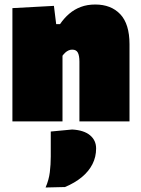

<svg xmlns="http://www.w3.org/2000/svg" viewBox="-20 -538 624 851"><path d="M35 0Q35 -52 35 -101Q35 -150 35 -213V-263Q35 -322.5 35 -381.2Q35 -440 35 -502L219 -512L229 -431H246Q264 -457.5 286.8 -477Q309.5 -496.5 338 -507.2Q366.5 -518 402 -518Q472.5 -518 513.2 -474.8Q554 -431.5 554 -342Q554 -308.5 554 -276.5Q554 -244.5 554 -213Q554 -150 554 -101Q554 -52 554 0H332Q332 -52 332 -99.5Q332 -147 332 -200V-265Q332 -291.5 325 -304.8Q318 -318 300 -318Q291.5 -318 283.8 -314.5Q276 -311 269.2 -304.8Q262.5 -298.5 257 -291V-200Q257 -147 257 -99.5Q257 -52 257 0ZM182 293Q196.5 260 200.8 225.5Q205 191 205 156Q205 128 205 100.2Q205 72.5 205 45L300 36Q352 39 379 61.5Q406 84 406 120Q406 157.5 389.8 189.5Q373.5 221.5 342.8 247Q312 272.5 268 291Z"/></svg>

Font: Commissioner Thin Black
Style: Regular
Weight: 900
Version: Version 1.000